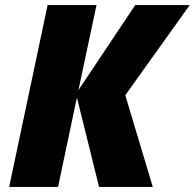

<svg xmlns="http://www.w3.org/2000/svg" viewBox="-20 -734 765 754"><path d="M16 0H208L282 -351L369 0H580L472 -360L725 -714H511L288 -380L359 -714H167Z"/></svg>

Font: Noto Sans UI Black
Style: Italic
Weight: 900
Italic angle: -372°
Designer: Monotype Design Team
Foundry: Monotype Imaging Inc.
Version: Version 1.901